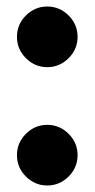

<svg xmlns="http://www.w3.org/2000/svg" viewBox="-20 -558 290 589"><path d="M125 11Q87 11 59.5 -16.5Q32 -44 32 -82Q32 -120 59.5 -147.5Q87 -175 125 -175Q163 -175 190.5 -147.5Q218 -120 218 -82Q218 -44 190.5 -16.5Q163 11 125 11ZM125 -352Q87 -352 59.5 -379.5Q32 -407 32 -445Q32 -483 59.5 -510.5Q87 -538 125 -538Q163 -538 190.5 -510.5Q218 -483 218 -445Q218 -407 190.5 -379.5Q163 -352 125 -352Z"/></svg>

Font: Red Hat Display Black
Style: Regular
Weight: 900
Designer: Pentagram, MCKL
Foundry: Pentagram, MCKL
Version: Version 1.023; ttfautohint (v1.8.3)